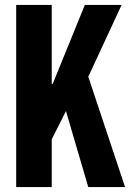

<svg xmlns="http://www.w3.org/2000/svg" viewBox="-20 -763 540 783"><path d="M46 0H191V-195L249 -310L340 0H490L340 -450L476 -743H326L195 -421H191V-743H46Z"/></svg>

Font: Noto Sans Mono CJK HK
Style: Bold
Weight: 700
Designer: Ryoko NISHIZUKA 西塚涼子 (kana, bopomofo & ideographs); Paul D. Hunt (Latin, Greek & Cyrillic); Sandoll Communications 산돌커뮤니
Foundry: Adobe
Version: Version 2.004;hotconv 1.0.118;makeotfexe 2.5.65603